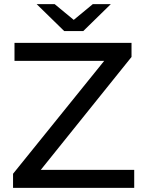

<svg xmlns="http://www.w3.org/2000/svg" viewBox="-20 -907 697 927"><path d="M43 -68V0H628V-87H177L615 -632V-700H50V-613H483ZM290 -757H382L515 -887H428L336 -811L244 -887H157Z"/></svg>

Font: Malon Grotesk Med
Style: Regular
Weight: 500
Designer: Julieta Ulanovsky
Foundry: Julieta Ulanovsky
Version: Version 7.200